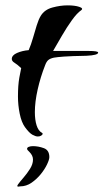

<svg xmlns="http://www.w3.org/2000/svg" viewBox="-20 -483 386 716"><path d="M121 26Q113 26 101 19.5Q89 13 73 -9Q60 -27 53.5 -59Q47 -91 47 -123Q47 -165 52 -193Q57 -221 59 -229Q44 -243 34 -249Q24 -255 24 -263Q24 -277 43.5 -285.5Q63 -294 87 -296Q96 -317 103 -341.5Q110 -366 117 -388.5Q124 -411 132 -424Q146 -447 175.5 -455Q205 -463 232 -463Q259 -463 275.5 -457.5Q292 -452 283 -445Q267 -434 248 -407.5Q229 -381 211 -350Q193 -319 178 -293H310Q346 -293 346 -287Q346 -277 302 -275Q245 -274 218.5 -272Q192 -270 181 -268Q167 -265 160 -259Q153 -253 148 -239Q131 -196 120.5 -149.5Q110 -103 110 -65Q110 -36 116.5 -15.5Q123 5 136 12Q139 13 139 16Q139 19 134 22.5Q129 26 121 26ZM48 213Q41 213 48 203.5Q55 194 68 179Q81 164 92 146.5Q103 129 103 112Q103 97 90 84Q81 76 81 72Q81 67 87.5 64.5Q94 62 103 62Q123 62 143.5 69.5Q164 77 164 103Q164 112 155.5 130Q147 148 132 166.5Q117 185 97.5 198.5Q78 212 55 212Z"/></svg>

Font: Grechen Fuemen
Style: Regular
Weight: 400
Designer: Robert E. Leuschke
Foundry: Robert E. Leuschke
Version: Version 1.010; ttfautohint (v1.8.3)